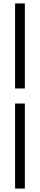

<svg xmlns="http://www.w3.org/2000/svg" viewBox="-20 -825 233 1120"><path d="M68 -309V-805H125V-309ZM68 275V-221H125V275Z"/></svg>

Font: Platypi SemiBold
Style: Regular
Weight: 600
Designer: David Sargent
Foundry: Bolt Cutter Type
Version: Version 1.200; ttfautohint (v1.8.4.7-5d5b)